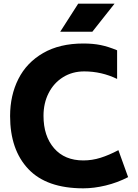

<svg xmlns="http://www.w3.org/2000/svg" viewBox="-20 -1009 753 1046"><path d="M35 0ZM35 -377Q35 -489 80 -578.5Q125 -668 215 -720Q305 -772 434 -772Q487 -772 528.5 -763.5Q570 -755 618 -735V-579Q533 -620 439 -620Q374 -620 323.5 -588.5Q273 -557 245 -502Q217 -447 217 -378Q217 -268 274.5 -201.5Q332 -135 434 -135Q482 -135 528 -149.5Q574 -164 625 -191L678 -44Q620 -14 556 1.5Q492 17 434 17Q234 17 134.5 -88Q35 -193 35 -377ZM406 -989H604L483 -836H308Z"/></svg>

Font: Biryani Black
Style: Regular
Weight: 900
Designer: Dan Reynolds and Mathieu Reguer
Foundry: Dan Reynolds and Mathieu Reguer
Version: Version 1.004; ttfautohint (v1.1) -l 5 -r 5 -G 72 -x 0 -D la